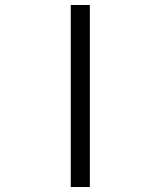

<svg xmlns="http://www.w3.org/2000/svg" viewBox="-20 -751 646 771"><path d="M264.2 0V-731H340.8V0Z"/></svg>

Font: XB Kayhan
Style: Bold
Weight: 700
Designer: Behnam
Foundry: Irmug
Version: Version 7.300 2009